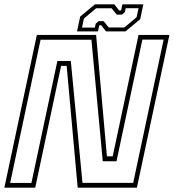

<svg xmlns="http://www.w3.org/2000/svg" viewBox="-32 -860 796 880"><path d="M14.5 -21.5H112L231 -580.5H292.5L346 -22H578.5L718 -678.5H620.5L502 -121H439L387 -678H154ZM-12 0 137 -700H408.5L458 -143.5H484.5L603 -700H744.5L595.5 0H324L273.5 -558H248L129.5 0ZM321 -716 335.5 -784 403 -840H492L514 -812H523L529 -840H625L610.5 -772L543 -716H454L432 -744H423L417 -716ZM344 -733.5H403L406.5 -751.5L420 -763H443L466.5 -734H538L594 -781L603 -822.5H544L540.5 -804.5L527 -793H503L479.5 -822H408.5L352.5 -775Z"/></svg>

Font: Tourney Thin ExtraLight
Style: Italic
Weight: 250
Italic angle: -12°
Version: Version 1.015